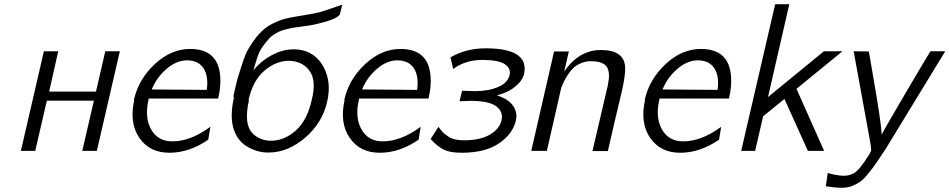

<svg xmlns="http://www.w3.org/2000/svg" viewBox="-20 -715 4500 910"><path d="M79 0 188 -472H256L213 -281H435L479 -472H548L439 0H370L425 -238H202L147 0Z M616 -240 615 -241Q615 -242 615 -243Q637 -340 714 -411.5Q791 -483 881 -483Q1016 -483 1024 -350Q1027 -303 1014 -248H685Q685 -246 684 -243Q683 -240 683 -238Q665 -156 697 -100.5Q729 -45 797 -45Q883 -45 977 -114L967 -53Q877 9 783 9Q689 9 640.5 -61.5Q592 -132 616 -240ZM699 -291 960 -289Q969 -354 944.5 -391.5Q920 -429 866 -429Q817 -429 770 -389Q723 -349 699 -291Z M1089 -253 1086 -257Q1090 -277 1094.5 -296Q1099 -315 1102.5 -329Q1106 -343 1107 -346Q1140 -454 1151 -472Q1179 -522 1207.5 -553.5Q1236 -585 1270 -602Q1304 -619 1328.5 -625.5Q1353 -632 1397 -639L1427 -644Q1475 -652 1494.5 -657Q1514 -662 1602 -693L1591 -647Q1576 -620 1451 -595L1430 -592Q1427 -591 1404.5 -588.5Q1382 -586 1371.5 -584Q1361 -582 1339.5 -577Q1318 -572 1305 -566Q1292 -560 1276.5 -550Q1261 -540 1251 -527Q1220 -491 1209.5 -468.5Q1199 -446 1181 -382Q1218 -427 1268 -453.5Q1318 -480 1366 -481Q1377 -482 1395 -480Q1474 -470 1513 -398.5Q1552 -327 1531 -235Q1509 -134 1427 -63Q1345 8 1252 8Q1195 8 1145.5 -24Q1096 -56 1082 -125Q1072 -179 1089 -253ZM1158 -241 1160 -239Q1148 -191 1151 -147Q1156 -96 1189.5 -72Q1223 -48 1264 -48Q1327 -48 1381.5 -96Q1436 -144 1458 -243Q1478 -325 1453.5 -369Q1429 -413 1376 -424Q1364 -427 1349 -427Q1286 -426 1232 -379Q1178 -332 1158 -241Z M1613 -240 1612 -241Q1612 -242 1612 -243Q1634 -340 1711 -411.5Q1788 -483 1878 -483Q2013 -483 2021 -350Q2024 -303 2011 -248H1682Q1682 -246 1681 -243Q1680 -240 1680 -238Q1662 -156 1694 -100.5Q1726 -45 1794 -45Q1880 -45 1974 -114L1964 -53Q1874 9 1780 9Q1686 9 1637.5 -61.5Q1589 -132 1613 -240ZM1696 -291 1957 -289Q1966 -354 1941.5 -391.5Q1917 -429 1863 -429Q1814 -429 1767 -389Q1720 -349 1696 -291Z M2021 -56 2058 -114Q2059 -113 2068 -101Q2077 -89 2084 -83Q2091 -77 2104.5 -68Q2118 -59 2136.5 -54.5Q2155 -50 2178 -50Q2256 -50 2302 -77Q2348 -104 2357 -145Q2366 -187 2331 -212Q2296 -237 2210 -237Q2202 -237 2158 -235L2170 -285Q2224 -283 2230 -283Q2295 -283 2340.5 -302.5Q2386 -322 2395 -358Q2403 -390 2373 -410.5Q2343 -431 2266 -431Q2186 -431 2128 -388L2115 -443Q2188 -486 2282 -486Q2386 -486 2432 -455Q2478 -424 2463 -360Q2454 -332 2426 -308Q2398 -284 2364 -272L2335 -263Q2389 -246 2411.5 -214Q2434 -182 2425 -143Q2410 -80 2345 -35.5Q2280 9 2168 9Q2116 9 2086 -4.5Q2056 -18 2021 -56Z M2498 0 2606 -471H2676L2654 -376Q2724 -478 2828 -478Q2939 -478 2943 -396Q2945 -362 2927 -281Q2893 -140 2861 1H2788L2861 -311Q2865 -336 2866 -344Q2868 -377 2858 -395Q2841 -425 2780 -425Q2755 -425 2732.5 -415Q2710 -405 2696.5 -392Q2683 -379 2670 -358.5Q2657 -338 2652 -327Q2647 -316 2640 -299L2572 0Z M3037 -240 3036 -241Q3036 -242 3036 -243Q3058 -340 3135 -411.5Q3212 -483 3302 -483Q3437 -483 3445 -350Q3448 -303 3435 -248H3106Q3106 -246 3105 -243Q3104 -240 3104 -238Q3086 -156 3118 -100.5Q3150 -45 3218 -45Q3304 -45 3398 -114L3388 -53Q3298 9 3204 9Q3110 9 3061.5 -61.5Q3013 -132 3037 -240ZM3120 -291 3381 -289Q3390 -354 3365.5 -391.5Q3341 -429 3287 -429Q3238 -429 3191 -389Q3144 -349 3120 -291Z M3493 0 3654 -695H3721L3620 -255L3885 -472H3973L3755 -294L3886 0H3809L3698 -246L3597 -164L3559 0Z M4026 -472Q4038 -472 4062 -471.5Q4086 -471 4098 -471L4120 -343Q4157 -130 4159 -77Q4169 -99 4277 -282.5Q4385 -466 4390 -472H4460L4177 -8Q4146 38 4133 57.5Q4120 77 4096.5 106Q4073 135 4057.5 146Q4042 157 4019.5 166Q3997 175 3972 175Q3940 175 3894 168L3903 105Q3950 118 3980 118Q4004 118 4025 107Q4053 93 4101 15Q4108 3 4109 -2Q4109 -18 4102 -55Z"/></svg>

Font: Coval
Style: ExtraLight Italic
Weight: 200
Foundry: Context Ltd
Version: Version 001.000